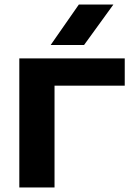

<svg xmlns="http://www.w3.org/2000/svg" viewBox="-20 -825 582 845"><path d="M65 -568V0H220V-448H529V-568ZM203 -627H350L479 -805H327Z"/></svg>

Font: Bounded Med
Style: Regular
Weight: 500
Designer: Vlad Churkin
Version: Version 3.0